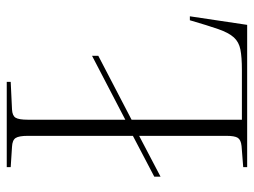

<svg xmlns="http://www.w3.org/2000/svg" viewBox="-114 -656 770 583"><g transform="rotate(-90 271.5 -365.0)"><path d="M501 -174H513L487 0H55V-12L119 -17Q138 -19 144 -28.5Q150 -38 150 -63V-328L26 -263V-282L150 -347V-666Q150 -693 143.5 -703Q137 -713 117 -714L55 -718V-730H314V-718L230 -714Q211 -713 205 -703Q199 -693 199 -666V-370L393 -471V-452L199 -351V-16H350Q389 -16 412 -20.5Q435 -25 449 -40.5Q463 -56 474 -87.5Q485 -119 501 -174Z"/></g></svg>

Font: Display Extralight
Style: Regular
Weight: 200
Designer: Latin by Veronika Burian and Jose Scaglione. Greek by Irene Vlachou. Cyrillic by Vera Evstafieva.
Foundry: TypeTogether
Version: Version 3.002